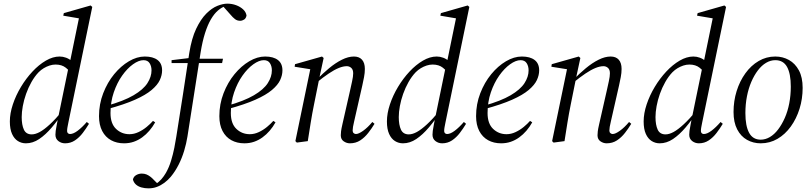

<svg xmlns="http://www.w3.org/2000/svg" viewBox="-20 -774 4451 1053"><path d="M122 12Q98 12 78 -0.5Q58 -13 46 -39.5Q34 -66 34 -108Q34 -152 50.5 -201.5Q67 -251 95 -297.5Q123 -344 158 -381.5Q193 -419 231.5 -441.5Q270 -464 307 -464Q325 -464 342.5 -457.5Q360 -451 375.5 -438Q391 -425 402 -407L376 -368Q363 -385 341 -402.5Q319 -420 285 -420Q268 -420 251.5 -414.5Q235 -409 220 -400Q205 -391 192 -378Q170 -355 152.5 -324Q135 -293 123 -259Q111 -225 105 -192Q99 -159 99 -132Q99 -89 111 -63Q123 -37 154 -37Q174 -37 198 -50Q222 -63 253.5 -92Q285 -121 324 -168L333 -164H330Q298 -115 264 -75Q230 -35 195 -11.5Q160 12 122 12ZM337 12Q316 12 300 -0.5Q284 -13 284 -35Q284 -44 285.5 -56.5Q287 -69 292 -94L299 -129L360 -425L363 -431L417 -694L427 -671L327 -688L330 -702L477 -744L486 -736L355 -102Q352 -86 350 -76Q348 -66 348 -55Q348 -48 352.5 -43.5Q357 -39 364 -39Q382 -39 406 -57Q430 -75 456 -105L468 -95Q453 -70 434 -45Q415 -20 391 -4Q367 12 337 12Z M660 12Q620 12 589 -5Q558 -22 540.5 -55.5Q523 -89 523 -137Q523 -203 546 -262.5Q569 -322 606 -367Q643 -412 687 -438Q731 -464 774 -464Q819 -464 844 -445Q869 -426 869 -388Q869 -362 856.5 -335Q844 -308 811.5 -280.5Q779 -253 720.5 -227Q662 -201 570 -176L566 -194Q659 -220 712.5 -251.5Q766 -283 788.5 -318Q811 -353 811 -388Q811 -411 800.5 -427.5Q790 -444 767 -444Q741 -444 709.5 -421.5Q678 -399 650 -359.5Q622 -320 604 -267.5Q586 -215 586 -154Q586 -96 616.5 -67Q647 -38 690 -38Q715 -38 739.5 -49.5Q764 -61 784.5 -78Q805 -95 819 -111L831 -103Q817 -78 799 -57Q781 -36 759.5 -20.5Q738 -5 713.5 3.5Q689 12 660 12Z M794 259Q774 259 756 254Q738 249 726 238.5Q714 228 709 211Q712 195 726.5 186.5Q741 178 757 178Q772 178 783 182.5Q794 187 804.5 195Q815 203 826 215L846 235V239H834V235Q851 225 865 209Q879 193 890 174Q907 144 918 108Q929 72 936 37Q943 2 947 -25Q965 -139 983 -253.5Q1001 -368 1018 -483Q1031 -564 1056 -616.5Q1081 -669 1111.5 -699.5Q1142 -730 1172.5 -742Q1203 -754 1227 -754Q1252 -754 1275 -745.5Q1298 -737 1313.5 -722.5Q1329 -708 1332 -689Q1329 -673 1318.5 -666.5Q1308 -660 1297 -660Q1281 -660 1269 -669Q1257 -678 1242 -696L1203 -740V-745H1217V-741Q1196 -734 1175.5 -716.5Q1155 -699 1137 -668.5Q1119 -638 1104.5 -592.5Q1090 -547 1080 -485Q1062 -370 1044 -255Q1026 -140 1008 -25Q1002 13 990 53Q978 93 959.5 129.5Q941 166 917 195Q901 214 881.5 228.5Q862 243 840.5 251Q819 259 794 259ZM921 -428V-444L1037 -458V-452H1203L1198 -428H1029Z M1320 12Q1280 12 1249 -5Q1218 -22 1200.5 -55.5Q1183 -89 1183 -137Q1183 -203 1206 -262.5Q1229 -322 1266 -367Q1303 -412 1347 -438Q1391 -464 1434 -464Q1479 -464 1504 -445Q1529 -426 1529 -388Q1529 -362 1516.5 -335Q1504 -308 1471.5 -280.5Q1439 -253 1380.5 -227Q1322 -201 1230 -176L1226 -194Q1319 -220 1372.5 -251.5Q1426 -283 1448.5 -318Q1471 -353 1471 -388Q1471 -411 1460.5 -427.5Q1450 -444 1427 -444Q1401 -444 1369.5 -421.5Q1338 -399 1310 -359.5Q1282 -320 1264 -267.5Q1246 -215 1246 -154Q1246 -96 1276.5 -67Q1307 -38 1350 -38Q1375 -38 1399.5 -49.5Q1424 -61 1444.5 -78Q1465 -95 1479 -111L1491 -103Q1477 -78 1459 -57Q1441 -36 1419.5 -20.5Q1398 -5 1373.5 3.5Q1349 12 1320 12Z M1608 8 1600 0 1683 -401 1696 -392 1596 -408 1598 -422 1746 -464 1755 -456 1731 -345 1730 -339 1702 -200Q1692 -151 1684 -101Q1676 -51 1668 0ZM1899 12Q1881 12 1865 1Q1849 -10 1849 -32Q1849 -41 1850.5 -54Q1852 -67 1858 -93L1900 -278Q1905 -301 1911 -328Q1917 -355 1917 -372Q1917 -392 1906.5 -401.5Q1896 -411 1882 -411Q1862 -411 1837.5 -401Q1813 -391 1782.5 -370.5Q1752 -350 1714 -319L1712 -338H1718Q1750 -371 1785 -400Q1820 -429 1855 -446.5Q1890 -464 1921 -464Q1950 -464 1965.5 -446.5Q1981 -429 1981 -396Q1981 -374 1976.5 -351Q1972 -328 1967 -305L1922 -107Q1918 -91 1916 -78.5Q1914 -66 1914 -58Q1914 -49 1919.5 -44Q1925 -39 1932 -39Q1947 -39 1972 -57Q1997 -75 2022 -105L2034 -95Q2019 -70 1999.5 -45Q1980 -20 1955.5 -4Q1931 12 1899 12Z M2190 12Q2166 12 2146 -0.5Q2126 -13 2114 -39.5Q2102 -66 2102 -108Q2102 -152 2118.5 -201.5Q2135 -251 2163 -297.5Q2191 -344 2226 -381.5Q2261 -419 2299.5 -441.5Q2338 -464 2375 -464Q2393 -464 2410.5 -457.5Q2428 -451 2443.5 -438Q2459 -425 2470 -407L2444 -368Q2431 -385 2409 -402.5Q2387 -420 2353 -420Q2336 -420 2319.5 -414.5Q2303 -409 2288 -400Q2273 -391 2260 -378Q2238 -355 2220.5 -324Q2203 -293 2191 -259Q2179 -225 2173 -192Q2167 -159 2167 -132Q2167 -89 2179 -63Q2191 -37 2222 -37Q2242 -37 2266 -50Q2290 -63 2321.5 -92Q2353 -121 2392 -168L2401 -164H2398Q2366 -115 2332 -75Q2298 -35 2263 -11.5Q2228 12 2190 12ZM2405 12Q2384 12 2368 -0.5Q2352 -13 2352 -35Q2352 -44 2353.5 -56.5Q2355 -69 2360 -94L2367 -129L2428 -425L2431 -431L2485 -694L2495 -671L2395 -688L2398 -702L2545 -744L2554 -736L2423 -102Q2420 -86 2418 -76Q2416 -66 2416 -55Q2416 -48 2420.5 -43.5Q2425 -39 2432 -39Q2450 -39 2474 -57Q2498 -75 2524 -105L2536 -95Q2521 -70 2502 -45Q2483 -20 2459 -4Q2435 12 2405 12Z M2728 12Q2688 12 2657 -5Q2626 -22 2608.5 -55.5Q2591 -89 2591 -137Q2591 -203 2614 -262.5Q2637 -322 2674 -367Q2711 -412 2755 -438Q2799 -464 2842 -464Q2887 -464 2912 -445Q2937 -426 2937 -388Q2937 -362 2924.5 -335Q2912 -308 2879.5 -280.5Q2847 -253 2788.5 -227Q2730 -201 2638 -176L2634 -194Q2727 -220 2780.5 -251.5Q2834 -283 2856.5 -318Q2879 -353 2879 -388Q2879 -411 2868.5 -427.5Q2858 -444 2835 -444Q2809 -444 2777.5 -421.5Q2746 -399 2718 -359.5Q2690 -320 2672 -267.5Q2654 -215 2654 -154Q2654 -96 2684.5 -67Q2715 -38 2758 -38Q2783 -38 2807.5 -49.5Q2832 -61 2852.5 -78Q2873 -95 2887 -111L2899 -103Q2885 -78 2867 -57Q2849 -36 2827.5 -20.5Q2806 -5 2781.5 3.5Q2757 12 2728 12Z M3016 8 3008 0 3091 -401 3104 -392 3004 -408 3006 -422 3154 -464 3163 -456 3139 -345 3138 -339 3110 -200Q3100 -151 3092 -101Q3084 -51 3076 0ZM3307 12Q3289 12 3273 1Q3257 -10 3257 -32Q3257 -41 3258.5 -54Q3260 -67 3266 -93L3308 -278Q3313 -301 3319 -328Q3325 -355 3325 -372Q3325 -392 3314.5 -401.5Q3304 -411 3290 -411Q3270 -411 3245.5 -401Q3221 -391 3190.5 -370.5Q3160 -350 3122 -319L3120 -338H3126Q3158 -371 3193 -400Q3228 -429 3263 -446.5Q3298 -464 3329 -464Q3358 -464 3373.5 -446.5Q3389 -429 3389 -396Q3389 -374 3384.5 -351Q3380 -328 3375 -305L3330 -107Q3326 -91 3324 -78.5Q3322 -66 3322 -58Q3322 -49 3327.5 -44Q3333 -39 3340 -39Q3355 -39 3380 -57Q3405 -75 3430 -105L3442 -95Q3427 -70 3407.5 -45Q3388 -20 3363.5 -4Q3339 12 3307 12Z M3598 12Q3574 12 3554 -0.5Q3534 -13 3522 -39.5Q3510 -66 3510 -108Q3510 -152 3526.5 -201.5Q3543 -251 3571 -297.5Q3599 -344 3634 -381.5Q3669 -419 3707.5 -441.5Q3746 -464 3783 -464Q3801 -464 3818.5 -457.5Q3836 -451 3851.5 -438Q3867 -425 3878 -407L3852 -368Q3839 -385 3817 -402.5Q3795 -420 3761 -420Q3744 -420 3727.5 -414.5Q3711 -409 3696 -400Q3681 -391 3668 -378Q3646 -355 3628.5 -324Q3611 -293 3599 -259Q3587 -225 3581 -192Q3575 -159 3575 -132Q3575 -89 3587 -63Q3599 -37 3630 -37Q3650 -37 3674 -50Q3698 -63 3729.5 -92Q3761 -121 3800 -168L3809 -164H3806Q3774 -115 3740 -75Q3706 -35 3671 -11.5Q3636 12 3598 12ZM3813 12Q3792 12 3776 -0.5Q3760 -13 3760 -35Q3760 -44 3761.5 -56.5Q3763 -69 3768 -94L3775 -129L3836 -425L3839 -431L3893 -694L3903 -671L3803 -688L3806 -702L3953 -744L3962 -736L3831 -102Q3828 -86 3826 -76Q3824 -66 3824 -55Q3824 -48 3828.5 -43.5Q3833 -39 3840 -39Q3858 -39 3882 -57Q3906 -75 3932 -105L3944 -95Q3929 -70 3910 -45Q3891 -20 3867 -4Q3843 12 3813 12Z M4152 12Q4111 12 4077 -7Q4043 -26 4023 -64.5Q4003 -103 4003 -160Q4003 -220 4020 -274.5Q4037 -329 4068 -372Q4099 -415 4141 -439.5Q4183 -464 4232 -464Q4273 -464 4307 -445Q4341 -426 4361.5 -388Q4382 -350 4382 -292Q4382 -232 4365 -177.5Q4348 -123 4317 -80Q4286 -37 4244 -12.5Q4202 12 4152 12ZM4152 -8Q4178 -8 4202.5 -22.5Q4227 -37 4247.5 -64Q4268 -91 4284 -127Q4300 -163 4308.5 -207Q4317 -251 4317 -299Q4317 -370 4296.5 -407Q4276 -444 4232 -444Q4206 -444 4181.5 -429.5Q4157 -415 4136.5 -388Q4116 -361 4100.5 -325Q4085 -289 4076.5 -245.5Q4068 -202 4068 -154Q4068 -83 4088.5 -45.5Q4109 -8 4152 -8Z"/></svg>

Font: Source Serif 4 60pt
Style: Italic
Weight: 400
Italic angle: -12°
Version: Version 4.004;hotconv 1.0.116;makeotfexe 2.5.65601